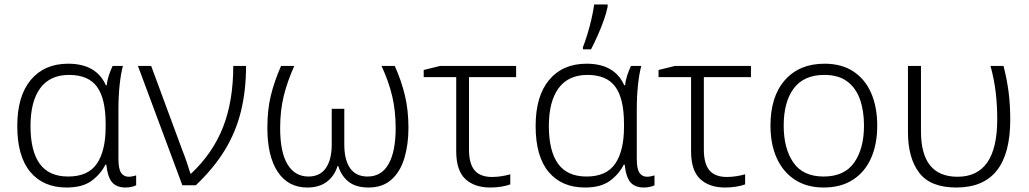

<svg xmlns="http://www.w3.org/2000/svg" viewBox="-20 -826 4586 856"><path d="M277 10Q173 10 115 -59.5Q57 -129 57 -264Q57 -398 117.5 -470Q178 -542 284 -542Q409 -542 452 -446H456Q458 -468 465.5 -490.5Q473 -513 482 -532H528Q519 -499 513.5 -448.5Q508 -398 508 -337V-118Q508 -73 520 -55.5Q532 -38 554 -38Q562 -38 571 -40Q580 -42 587 -44V0Q580 4 567 7Q554 10 540 10Q500 10 480 -13Q460 -36 454 -92H450Q429 -50 388.5 -20Q348 10 277 10ZM284 -39Q373 -39 412 -96.5Q451 -154 451 -260V-274Q451 -386 412.5 -439Q374 -492 288 -492Q203 -492 159.5 -433Q116 -374 116 -264Q116 -153 157 -96Q198 -39 284 -39Z M595 -532H654L793 -156Q802 -134 812.5 -103Q823 -72 829 -52H832Q929 -143 974.5 -259.5Q1020 -376 1020 -532H1077Q1077 -422 1054 -329Q1031 -236 981.5 -155.5Q932 -75 853 0H793Z M1740 -532Q1770 -465 1785.5 -399.5Q1801 -334 1801 -256Q1801 -182 1783 -121.5Q1765 -61 1725.5 -25.5Q1686 10 1623 10Q1567 10 1534.5 -15.5Q1502 -41 1488 -86H1485Q1471 -41 1437 -15.5Q1403 10 1350 10Q1265 10 1218.5 -59.5Q1172 -129 1172 -256Q1172 -336 1187.5 -400Q1203 -464 1233 -532H1292Q1261 -463 1245 -398Q1229 -333 1229 -255Q1229 -147 1262 -93Q1295 -39 1355 -39Q1407 -39 1433 -77Q1459 -115 1459 -182V-341H1515V-182Q1515 -113 1541 -76Q1567 -39 1619 -39Q1681 -39 1712.5 -95Q1744 -151 1744 -255Q1744 -332 1728.5 -397.5Q1713 -463 1681 -532Z M2281 -532V-482H2071V-159Q2071 -96 2096 -66.5Q2121 -37 2174 -37Q2194 -37 2216.5 -40.5Q2239 -44 2255 -49V-4Q2240 2 2216 6Q2192 10 2166 10Q2095 10 2054.5 -28Q2014 -66 2014 -152V-482H1869V-514L1942 -532Z M2588 10Q2484 10 2426 -59.5Q2368 -129 2368 -264Q2368 -398 2428.5 -470Q2489 -542 2595 -542Q2720 -542 2763 -446H2767Q2769 -468 2776.5 -490.5Q2784 -513 2793 -532H2839Q2830 -499 2824.5 -448.5Q2819 -398 2819 -337V-118Q2819 -73 2831 -55.5Q2843 -38 2865 -38Q2873 -38 2882 -40Q2891 -42 2898 -44V0Q2891 4 2878 7Q2865 10 2851 10Q2811 10 2791 -13Q2771 -36 2765 -92H2761Q2740 -50 2699.5 -20Q2659 10 2588 10ZM2595 -39Q2684 -39 2723 -96.5Q2762 -154 2762 -260V-274Q2762 -386 2723.5 -439Q2685 -492 2599 -492Q2514 -492 2470.5 -433Q2427 -374 2427 -264Q2427 -153 2468 -96Q2509 -39 2595 -39ZM2579 -606V-616Q2589 -641 2599 -674Q2609 -707 2617 -741.5Q2625 -776 2629 -806H2689V-796Q2684 -770 2672 -736Q2660 -702 2644.5 -667.5Q2629 -633 2615 -606Z M3328 -532V-482H3118V-159Q3118 -96 3143 -66.5Q3168 -37 3221 -37Q3241 -37 3263.5 -40.5Q3286 -44 3302 -49V-4Q3287 2 3263 6Q3239 10 3213 10Q3142 10 3101.5 -28Q3061 -66 3061 -152V-482H2916V-514L2989 -532Z M3891 -266Q3891 -183 3863.5 -121Q3836 -59 3782.5 -24.5Q3729 10 3652 10Q3578 10 3525 -24Q3472 -58 3443.5 -120Q3415 -182 3415 -266Q3415 -396 3479.5 -469Q3544 -542 3656 -542Q3732 -542 3784.5 -507.5Q3837 -473 3864 -411Q3891 -349 3891 -266ZM3474 -266Q3474 -164 3517 -101.5Q3560 -39 3652 -39Q3745 -39 3788.5 -101.5Q3832 -164 3832 -266Q3832 -332 3814 -383Q3796 -434 3757 -463Q3718 -492 3655 -492Q3564 -492 3519 -432Q3474 -372 3474 -266Z M4244 10Q4128 10 4078 -56Q4028 -122 4028 -237V-532H4086V-240Q4086 -38 4249 -38Q4426 -38 4426 -294Q4426 -358 4419 -416Q4412 -474 4396 -532H4454Q4469 -474 4476.5 -417Q4484 -360 4484 -292Q4484 10 4244 10Z"/></svg>

Font: BC Sans Light
Style: Regular
Weight: 300
Designer: Monotype Design Team
Foundry: Monotype Imaging Inc.
Version: Version 2.000;GOOG;noto-source:20170915:90ef993387c0